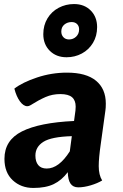

<svg xmlns="http://www.w3.org/2000/svg" viewBox="-20 -919 608 949"><path d="M478 -207Q468 -138 468 -98Q468 -54 485 -27Q462 -13 428.5 -3Q395 7 367 7Q341 7 328.5 -11.5Q316 -30 315 -68Q285 -28 245.5 -9Q206 10 145 10Q84 10 43 -28Q2 -66 2 -134Q2 -226 88.5 -269.5Q175 -313 346 -321L353 -373Q354 -380 354 -392Q354 -423 336 -438.5Q318 -454 278 -454Q239 -454 205.5 -439.5Q172 -425 129 -398Q122 -394 115 -394Q96 -394 78.5 -418Q61 -442 51 -481Q91 -512 163 -536Q235 -560 311 -560Q406 -560 454.5 -520Q503 -480 503 -407Q503 -385 501 -373ZM325 -171 335 -246Q234 -243 194.5 -218Q155 -193 155 -150Q155 -120 169 -103Q183 -86 211 -86Q271 -86 325 -171ZM194 -750Q194 -794 214.5 -828Q235 -862 270 -880.5Q305 -899 346 -899Q397 -899 428.5 -867Q460 -835 460 -785Q460 -741 439.5 -707Q419 -673 384.5 -654.5Q350 -636 309 -636Q258 -636 226 -668Q194 -700 194 -750ZM371 -774Q371 -790 361 -800Q351 -810 334 -810Q313 -810 298 -797.5Q283 -785 283 -763Q283 -746 293.5 -735Q304 -724 321 -724Q342 -724 356.5 -738Q371 -752 371 -774Z"/></svg>

Font: Krub
Style: Bold Italic
Weight: 700
Italic angle: -8°
Designer: Ekaluck Peanpanawate
Foundry: Cadson Demak Co.,Ltd.
Version: Version 1.000; ttfautohint (v1.6)